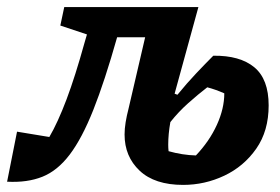

<svg xmlns="http://www.w3.org/2000/svg" viewBox="-69 -509 790 541"><path d="M-49 3 -21 -138 70 -123Q94 -164 118.5 -229Q143 -294 169 -388L176 -412L101 -437L112 -489H490L423 -245L431 -242Q457 -274 483.5 -302Q510 -330 532 -352Q607 -353 647.5 -319.5Q688 -286 688 -212Q688 -140 653 -90Q618 -40 563 -14Q508 12 447 12Q367 12 324.5 -28Q282 -68 282 -130Q282 -146 285 -164.5Q288 -183 293 -202L340 -404H261Q226 -280 194 -199.5Q162 -119 127.5 -73.5Q93 -28 50.5 -11Q8 6 -49 3ZM405 -101Q405 -92 406 -83Q445 -72 483 -71Q521 -111 542 -157Q563 -203 563 -246Q538 -257 515 -263Q489 -243 461.5 -218.5Q434 -194 411 -165Q405 -131 405 -101Z"/></svg>

Font: Piazzolla
Style: Bold Italic
Weight: 700
Italic angle: -11.3°
Designer: Juan Pablo del Peral
Foundry: Huerta Tipografica
Version: Version 1.330